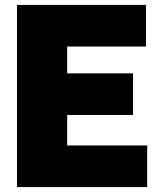

<svg xmlns="http://www.w3.org/2000/svg" viewBox="-20 -760 650 780"><path d="M253 -169H578V0H49V-740H573V-571H253V-462H520.5V-293H253Z"/></svg>

Font: Encode Sans Semi Condensed Black
Style: Regular
Weight: 900
Width: 4
Designer: Multiple Designers
Foundry: Impallari Type
Version: Version 2.000